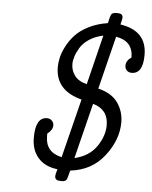

<svg xmlns="http://www.w3.org/2000/svg" viewBox="-56 -796 714 899"><g transform="rotate(5 301.5 -347.0)"><path d="M120.1 -134.8Q120.1 -231 173.8 -231Q188 -231 197 -221.9Q206.1 -212.9 206.1 -200.2Q206.1 -178.2 181.2 -159.2V-147Q181.2 -71.8 257.8 -55.2L327.1 -332Q203.1 -364.3 203.1 -474.1Q203.1 -494.1 208.5 -518.6Q213.9 -543 229.5 -573Q245.1 -603 268.6 -627.9Q292 -652.8 331.1 -672.4Q370.1 -691.9 418.9 -699.2Q425.8 -733.4 431.4 -741.7Q437 -750 455.1 -750H460.9Q484.9 -750 484.9 -731Q484.9 -724.1 478 -698.2Q603 -679.2 603 -565.9Q603 -477.1 549.8 -477.1Q535.6 -477.1 526.9 -486.1Q518.1 -495.1 518.1 -507.8Q518.1 -531.7 543 -548.8Q543 -626 462.9 -639.2L400.9 -390.1Q463.9 -375 492.9 -334.5Q522 -293.9 522 -241.2Q522 -160.2 463.4 -84Q404.8 -7.8 303.2 3.9Q302.2 8.8 300 16.8Q297.9 24.9 296.9 28.6Q295.9 32.2 294.4 37.1Q293 42 292 43.9Q291 45.9 289.1 48.8Q287.1 51.8 285.2 52.5Q283.2 53.2 280 54.7Q276.9 56.2 273.4 56.2Q270 56.2 265.1 56.2H261.2Q236.3 56.2 235.8 37.1Q235.8 25.9 243.2 2.9Q184.1 -3.9 152.1 -40.3Q120.1 -76.7 120.1 -134.8ZM270 -494.1Q270 -464.4 287.6 -440.2Q305.2 -416 345.2 -405.8L402.8 -639.2Q364.7 -631.3 336.9 -612.8Q309.1 -594.2 295.7 -571.5Q282.2 -548.8 276.1 -529.5Q270 -510.3 270 -494.1ZM317.9 -56.2Q386.7 -72.3 420.9 -122.1Q455.1 -171.9 455.1 -222.2Q455.1 -296.4 382.8 -316.9Z"/></g></svg>

Font: CMU Concrete
Style: Italic
Weight: 500
Italic angle: -14.04°
Version: Version 0.7.0